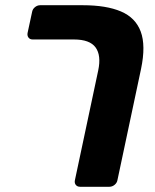

<svg xmlns="http://www.w3.org/2000/svg" viewBox="-20 -591 594 735"><path d="M356 -321.4Q368.1 -378.9 345.9 -409.4Q323.8 -439.9 262.8 -439.9H105.1Q94.5 -439.9 89.1 -447.1Q83.6 -454.4 85.6 -465L103 -545.9Q105 -556.5 114.1 -563.8Q123.1 -571 133.8 -571H297Q387 -571 442.9 -547.2Q498.8 -523.5 518.7 -470.1Q538.7 -416.7 519.9 -327L429.5 98.9Q427.5 109.5 418.4 116.8Q409.4 124 398.7 124H286.8Q276.1 124 270.4 117.1Q264.6 110.1 266.6 99.5Z"/></svg>

Font: Rubik Light
Style: Italic
Weight: 300
Italic angle: -12°
Designer: Hubert and Fischer
Foundry: Hubert and Fischer
Version: Version 2.300;gftools[0.9.30]